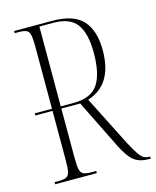

<svg xmlns="http://www.w3.org/2000/svg" viewBox="-109 -789 702 864"><g transform="rotate(-15 242.5 -357.0)"><path d="M40 0V-10H59Q84 -10 95.5 -16Q107 -22 110.5 -40Q114 -58 114 -95V-322H34V-332H114V-619Q114 -656 110.5 -674Q107 -692 95.5 -698Q84 -704 59 -704H40V-714H217Q318 -714 360.5 -666Q403 -618 403 -528Q403 -367 282 -329L400 -96Q420 -58 433 -39.5Q446 -21 457 -15.5Q468 -10 480 -10H485V0H479Q435 0 409.5 -19Q384 -38 356 -93L243 -322H155V-95Q155 -58 158.5 -40Q162 -22 174 -16Q186 -10 210 -10H234V0ZM215 -332Q296 -332 328.5 -380Q361 -428 361 -527Q361 -616 329.5 -660Q298 -704 220 -704H155V-332Z"/></g></svg>

Font: Noto Serif Display ExtraCondensed ExtraLight
Style: Regular
Weight: 200
Width: 2
Designer: Monotype Design Team
Foundry: Monotype Imaging Inc.
Version: Version 2.009